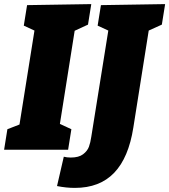

<svg xmlns="http://www.w3.org/2000/svg" viewBox="-32 -730 825 936"><path d="M413 -710 397 -610 332 -580 260 -126 316 -100 300 0H-12L4 -100L63 -123L136 -581L84 -605L100 -705ZM773 -710 757 -610 693 -581 618 -108Q595 39 524.5 112.5Q454 186 333 186Q290 186 246 177L279 34Q294 38 313 38Q352 38 373 22Q394 6 401.5 -14.5Q409 -35 413 -63L496 -581L444 -605L460 -705Z"/></svg>

Font: Bitter Pro Black
Style: Italic
Weight: 900
Italic angle: -9°
Designer: Sol Matas, and Bitter project Authors
Foundry: Sol Matas
Version: Version 1.010